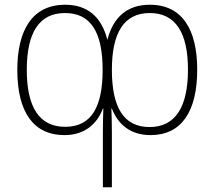

<svg xmlns="http://www.w3.org/2000/svg" viewBox="-20 -560 905 810"><path d="M612 -540C519 -540 458 -490 433 -392C408 -490 348 -540 255 -540C115 -540 53 -431 53 -265C53 -86 122 10 252 10C338 10 390 -38 414 -102H416C415 -75 414 -33 414 -4V230H452V-4C452 -34 451 -75 450 -102H452C477 -37 529 10 615 10C746 10 812 -90 812 -266C812 -432 751 -540 612 -540ZM254 -505C362 -505 413 -426 413 -265C413 -111 367 -25 255 -25C145 -25 93 -109 93 -265C93 -422 145 -505 254 -505ZM612 -505C720 -505 773 -423 773 -266C773 -112 722 -24 611 -24C500 -24 452 -110 452 -265C452 -421 502 -505 612 -505Z"/></svg>

Font: Noto Sans SemiCondensed ExtraLight
Style: Regular
Weight: 200
Width: 4
Designer: Monotype Design Team
Foundry: Monotype Imaging Inc.
Version: Version 2.013